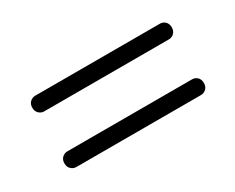

<svg xmlns="http://www.w3.org/2000/svg" viewBox="-46 -592 610 499"><g transform="rotate(-30 259.0 -343.0)"><path d="M52 -426.5Q52 -437.5 58.8 -443.8Q65.5 -450 74.5 -450H448.5Q457.5 -450 464 -443.8Q470.5 -437.5 470.5 -426.5Q470.5 -415.5 463.8 -409.2Q457 -403 448.5 -403H74Q65.5 -403 58.8 -409.2Q52 -415.5 52 -426.5ZM52 -259.5Q52 -270.5 58.8 -276.8Q65.5 -283 74.5 -283H448.5Q457.5 -283 464 -276.8Q470.5 -270.5 470.5 -259.5Q470.5 -248.5 463.8 -242.2Q457 -236 448.5 -236H74Q65.5 -236 58.8 -242.2Q52 -248.5 52 -259.5Z"/></g></svg>

Font: Fraunces 72pt S000 Black
Style: Regular
Weight: 900
Version: Version 1.000; ttfautohint (v1.8.3)